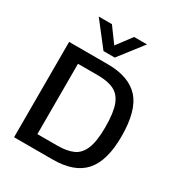

<svg xmlns="http://www.w3.org/2000/svg" viewBox="-199 -991 1046 1123"><g transform="rotate(30 324.5 -429.5)"><path d="M264 -698 139 -859H228L302 -758L378 -859H465L340 -698ZM63 0V-644H324Q467 -644 536 -568.5Q605 -493 605 -318Q605 -153 537 -76.5Q469 0 324 0ZM172 -84H307Q370 -84 412 -102.5Q454 -121 475 -172Q496 -223 496 -318Q496 -413 477 -465Q458 -517 416.5 -538Q375 -559 307 -559H172Z"/></g></svg>

Font: Kanit
Style: Regular
Weight: 400
Designer: Katatrad Team
Foundry: CadsonDemak
Version: Version 2.000; ttfautohint (v1.8.3)